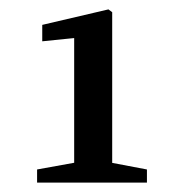

<svg xmlns="http://www.w3.org/2000/svg" viewBox="-20 -774 381 409"><path d="M70 -721 211 -754 219 -748V-385H138V-693L70 -686ZM214 -428 293 -413V-385H59V-413L142 -428Z"/></svg>

Font: Lisu Bosa
Style: Bold
Weight: 700
Designer: David Morse, Annie Olsen, Victor Gaultney, Frank Grießhammer (Latin)
Foundry: SIL International
Version: Version 2.000